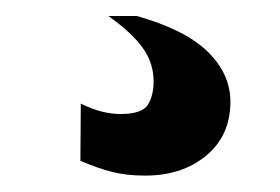

<svg xmlns="http://www.w3.org/2000/svg" viewBox="-20 -20 350 240"><path d="M161.5 199.5Q138.5 199.5 120.5 195Q102.5 190.5 80.5 181L81 109.5Q107 122.5 130.5 122.5Q157.5 122.5 164.8 111Q172 99.5 172 81.5Q172 59 158.5 40Q145 21 115.5 0H151Q211.5 17 239.8 44.8Q268 72.5 268 107Q268 149.5 237.8 174.5Q207.5 199.5 161.5 199.5Z"/></svg>

Font: Spline Sans Medium
Style: Regular
Weight: 500
Designer: Eben Sorkin, Mirko Velimirovic
Foundry: Sorkin Type
Version: Version 1.000; ttfautohint (v1.8.3)